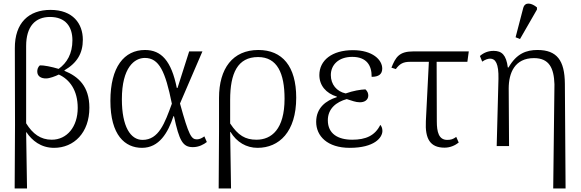

<svg xmlns="http://www.w3.org/2000/svg" viewBox="-20 -827 3290 1087"><path d="M63 240H133L128 -78H130C161 -32 211 10 286 10C399 10 486 -76 486 -217C486 -339 423 -394 345 -426V-429C417 -471 449 -526 449 -602C449 -693 393 -771 266 -771C144 -771 63 -699 64 -553L65 -122ZM273 -36C210 -36 165 -69 128 -129V-566C128 -678 180 -731 263 -731C351 -731 390 -676 390 -599C390 -523 359 -471 312 -437C273 -449 227 -458 206 -457C193 -446 191 -432 191 -422C191 -396 212 -382 242 -383C260 -383 293 -395 313 -405C375 -377 420 -315 420 -216C420 -109 359 -36 273 -36Z M784 10C881 10 931 -75 962 -169H965C995 -29 1015 6 1072 6C1106 6 1133 -9 1151 -23L1137 -55C1125 -46 1110 -38 1095 -38C1063 -38 1049 -60 999 -241L1126 -536H1051L985 -329H981C950 -483 893 -544 801 -544C683 -544 605 -448 605 -256C605 -61 688 10 784 10ZM787 -35C719 -35 670 -110 670 -265C670 -446 742 -499 800 -499C881 -499 916 -423 953 -240C913 -130 879 -35 787 -35Z M1218 240H1288L1283 -80H1285C1320 -22 1375 10 1438 10C1560 10 1657 -80 1657 -274C1657 -452 1578 -544 1443 -544C1297 -544 1220 -439 1220 -273V-83ZM1432 -36C1369 -36 1328 -60 1283 -128V-262C1283 -412 1325 -504 1441 -504C1550 -504 1591 -412 1591 -268C1591 -95 1517 -36 1432 -36Z M1960 10C2100 10 2145 -48 2145 -86C2145 -102 2139 -114 2133 -120C2103 -59 2051 -36 1974 -36C1893 -36 1836 -70 1836 -146C1836 -212 1884 -250 1943 -266C1972 -257 1994 -248 2016 -248C2043 -247 2065 -261 2065 -286C2065 -298 2061 -310 2049 -321C2021 -320 1979 -313 1937 -298C1886 -309 1853 -349 1853 -402C1853 -459 1896 -505 1974 -505C2056 -505 2085 -456 2084 -392C2124 -392 2144 -407 2144 -439C2144 -488 2090 -543 1978 -543C1859 -543 1788 -485 1788 -402C1788 -344 1825 -299 1887 -280V-277C1826 -258 1770 -217 1770 -137C1770 -57 1833 10 1960 10Z M2497 9C2529 9 2557 -4 2577 -20L2563 -52C2545 -39 2533 -35 2512 -35C2464 -35 2453 -80 2453 -140L2452 -477H2626L2634 -536H2320C2239 -536 2220 -503 2196 -444L2221 -436C2243 -466 2263 -477 2301 -477H2408L2391 -141C2386 -41 2415 9 2497 9Z M2924 -606 3020 -773V-785C2992 -809 2952 -820 2942 -781L2899 -616ZM3112 240H3182L3178 -353C3177 -485 3133 -544 3023 -544C2961 -544 2905 -525 2859 -445H2855C2846 -516 2821 -539 2775 -539C2744 -539 2719 -529 2697 -510L2710 -478C2727 -490 2743 -495 2755 -495C2785 -495 2804 -467 2802 -380L2792 0H2862L2860 -326C2860 -414 2894 -498 3003 -498C3089 -498 3116 -442 3119 -350Z"/></svg>

Font: Noto Serif Light
Style: Regular
Weight: 300
Designer: Monotype Design Team
Foundry: Monotype Imaging Inc.
Version: Version 2.013